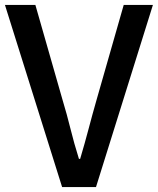

<svg xmlns="http://www.w3.org/2000/svg" viewBox="-23 -756 638 776"><path d="M-3 -736 228 0H365L595 -736H477L368 -355Q350 -292 335 -235Q320 -178 301 -114H296Q276 -178 262 -235Q248 -292 229 -355L120 -736Z"/></svg>

Font: Alpha Sans Medium
Style: Regular
Weight: 500
Designer: [Spoqa Han Sans Neo] Dong-huui Kim  Younghwa Kang  Yujin Lee  [Noto Sans] Ryoko NISHIZUKA  (kana & ideographs); Paul D. 
Foundry: Spoqa (http://www.spoqa-han-sans.com)
Version: Version 1.100;hotconv 1.0.109;makeotfexe 2.5.65596